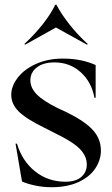

<svg xmlns="http://www.w3.org/2000/svg" viewBox="-20 -768 468 803"><path d="M72 -9 45 -167H51Q73 -94 127 -51Q181 -8 254 -8Q297 -8 320 -28Q343 -48 343 -80Q343 -115 314 -145Q285 -175 210 -211L167 -233Q87 -272 57 -303Q27 -334 27 -371Q27 -408 54.5 -443.5Q82 -479 131.5 -501Q181 -523 243 -523Q320 -523 380 -496V-359H375Q363 -425 317.5 -466Q272 -507 208 -507Q161 -507 134 -486Q107 -465 107 -432Q107 -401 133 -374Q159 -347 221 -316L258 -299Q335 -261 368.5 -224Q402 -187 402 -138Q402 -99 378.5 -63.5Q355 -28 308 -6.5Q261 15 196 15Q159 15 125 7.5Q91 0 72 -9ZM85 -581 82 -584Q125 -624 159 -667Q193 -710 211 -748H216Q237 -708 272 -664Q307 -620 347 -584L344 -581L214 -653Z"/></svg>

Font: Nyght Serif
Style: Regular
Weight: 400
Designer: Maksym Kobuzan
Version: Version 0.410